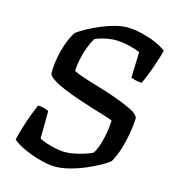

<svg xmlns="http://www.w3.org/2000/svg" viewBox="-107 -811 822 902"><g transform="rotate(15 303.5 -360.0)"><path d="M239 0Q217 0 186.5 -7Q156 -14 125.5 -25Q95 -36 69.5 -49.5Q44 -63 31 -76Q37 -102 47.5 -137Q58 -172 70.5 -205Q83 -238 92 -257Q107 -257 121 -253Q135 -249 144 -244L143 -110Q158 -102 181 -94.5Q204 -87 228 -82.5Q252 -78 270 -78Q290 -78 314.5 -83Q339 -88 362.5 -95.5Q386 -103 400 -110Q410 -123 418 -145Q426 -167 431.5 -192Q437 -217 440 -240Q443 -263 443 -278Q433 -283 406.5 -291Q380 -299 344 -310Q308 -321 270 -334Q232 -347 198 -361Q164 -375 141 -389.5Q118 -404 113 -417Q112 -442 116 -472Q120 -502 128 -532.5Q136 -563 147 -589Q158 -615 170 -631Q190 -646 219 -661.5Q248 -677 280.5 -690.5Q313 -704 344.5 -712Q376 -720 400 -720Q435 -720 472.5 -711Q510 -702 543 -688Q576 -674 595 -658Q591 -641 583.5 -617Q576 -593 567 -567.5Q558 -542 549 -520Q540 -498 534 -486Q516 -486 502.5 -490Q489 -494 481 -497L485 -622Q460 -633 426.5 -640.5Q393 -648 361 -648Q351 -648 334 -645.5Q317 -643 299 -638.5Q281 -634 265 -626Q253 -606 242 -577Q231 -548 224.5 -517Q218 -486 217 -459Q231 -451 267 -439Q303 -427 349 -413.5Q395 -400 439 -384Q483 -368 514 -352Q545 -336 550 -319Q549 -283 542 -242.5Q535 -202 523 -163.5Q511 -125 493 -94Q479 -82 451 -66.5Q423 -51 387 -35.5Q351 -20 312.5 -10Q274 0 239 0Z"/></g></svg>

Font: Texturina Medium
Style: Italic
Weight: 500
Italic angle: -11°
Designer: Guillermo Torres Carreño
Foundry: Omnibus-Type
Version: Version 1.002